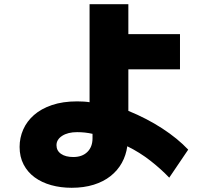

<svg xmlns="http://www.w3.org/2000/svg" viewBox="-20 -808 980 911"><path d="M783 35Q744 -6 693.5 -45.5Q643 -85 584 -114Q578 -71 558 -35Q538 1 504.5 27.5Q471 54 424.5 68.5Q378 83 320 83Q268 83 223 70.5Q178 58 144.5 33.5Q111 9 92 -27.5Q73 -64 73 -111Q73 -154 90 -193Q107 -232 141 -262Q175 -292 226.5 -309.5Q278 -327 346 -327Q361 -327 377.5 -326Q394 -325 405 -323V-788H589V-646H834V-479H589V-282Q677 -246 750 -198.5Q823 -151 873 -98ZM419 -173Q384 -181 346 -181Q302 -181 275 -163.5Q248 -146 248 -119Q248 -93 269.5 -78Q291 -63 328 -63Q370 -63 394.5 -87Q419 -111 419 -152Z"/></svg>

Font: OA Gothic ExtraBold
Style: Regular
Weight: 800
Designer: Choi Chi-young, Lee Jaesang, Lee Juhyun, Han Dohee
Foundry: DDUNGSANG CORP.
Version: Version 1.000;Build 20210203